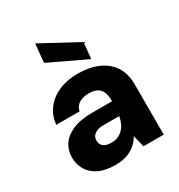

<svg xmlns="http://www.w3.org/2000/svg" viewBox="-182 -891 961 1028"><g transform="rotate(-30 298.5 -377.5)"><path d="M236 12Q173 12 132 -8Q91 -28 71 -62.5Q51 -97 51 -138Q51 -183 74 -217.5Q97 -252 144.5 -272.5Q192 -293 266 -293H388Q388 -327 379.5 -348.5Q371 -370 351.5 -381Q332 -392 300 -392Q265 -392 240.5 -377.5Q216 -363 210 -333H66Q71 -387 101.5 -427.5Q132 -468 183.5 -490.5Q235 -513 300 -513Q372 -513 425.5 -490Q479 -467 508.5 -422Q538 -377 538 -310V0H413L395 -73Q384 -54 369 -38.5Q354 -23 334 -11.5Q314 0 290 6Q266 12 236 12ZM274 -102Q298 -102 316 -110Q334 -118 347.5 -132Q361 -146 369 -164.5Q377 -183 381 -204V-205H284Q259 -205 242.5 -198Q226 -191 218 -179.5Q210 -168 210 -152Q210 -135 218 -124Q226 -113 240.5 -107.5Q255 -102 274 -102ZM404 -544 175 -653 186 -767 414 -644Z"/></g></svg>

Font: DM Sans 17pt Black
Style: Regular
Weight: 900
Version: Version 4.004;gftools[0.9.30]